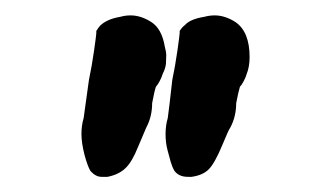

<svg xmlns="http://www.w3.org/2000/svg" viewBox="-20 -694 437 252"><path d="M106.4 -650.4V-653.3Q109.4 -658.2 111.3 -660.2Q120.1 -668.9 137.7 -671.9Q144.5 -673.8 151.4 -673.8Q165 -673.8 178.7 -665Q192.4 -656.2 196.3 -632.8Q198.2 -626 198.2 -621.1Q198.2 -616.2 197.8 -610.4Q197.3 -604.5 193.4 -596.7Q192.4 -592.8 189.5 -587.4Q186.5 -582 184.6 -580.1Q182.6 -574.2 179.7 -558.6Q179.7 -541 171.9 -526.4Q168.9 -519.5 161.1 -501Q153.3 -481.4 144.5 -473.1Q135.7 -464.8 121.1 -461.9Q119.1 -461.9 117.2 -461.9Q115.2 -461.9 113.3 -461.9Q105.5 -461.9 98.6 -469.7Q94.7 -476.6 90.8 -491.2Q86.9 -506.8 86.9 -518.1Q86.9 -529.3 89.8 -539.1Q91.8 -552.7 96.7 -588.9Q100.6 -607.4 103.5 -627.9Q106.4 -648.4 106.4 -650.4ZM215.8 -650.4V-653.3Q218.8 -658.2 222.7 -661.1Q229.5 -668.9 248 -671.9Q254.9 -673.8 261.7 -673.8Q275.4 -673.8 289.1 -665Q307.6 -652.3 307.6 -619.1Q307.6 -606.4 303.7 -596.7Q302.7 -592.8 299.8 -587.4Q296.9 -582 294.9 -580.1Q293 -574.2 290 -558.6Q290 -541 282.2 -526.4Q280.3 -524.4 271.5 -502.9Q261.7 -479.5 253.9 -471.7Q246.1 -463.9 231.4 -461.9Q229.5 -461.9 226.6 -461.9Q214.8 -461.9 209 -469.7Q206.1 -474.6 204.1 -481.4Q202.1 -488.3 199.7 -497.6Q197.3 -506.8 197.3 -518.1Q197.3 -529.3 200.2 -539.1Q202.1 -552.7 206.1 -588.9Q210 -607.4 212.9 -627.9Q215.8 -648.4 215.8 -650.4Z"/></svg>

Font: JasonHandwriting2
Style: SemiBold
Weight: 600
Version: Version 1.04.7